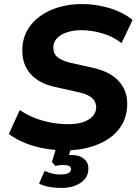

<svg xmlns="http://www.w3.org/2000/svg" viewBox="-20 -736 693 954"><path d="M306 11Q253 11 202 2Q151 -7 106 -25Q61 -43 24 -70L78 -189Q116 -164 156.5 -148.5Q197 -133 238.5 -126Q280 -119 321 -119Q364 -119 394 -129.5Q424 -140 440.5 -158.5Q457 -177 458 -200Q458 -220 449 -235Q440 -250 419.5 -261Q399 -272 365 -279L253 -304Q174 -321 131.5 -369Q89 -417 91 -491Q92 -544 116 -586Q140 -628 181 -657Q222 -686 275 -701Q328 -716 387 -716Q455 -716 521.5 -696.5Q588 -677 639 -637L584 -522Q540 -556 486.5 -571Q433 -586 383 -586Q343 -586 311.5 -575Q280 -564 263 -545.5Q246 -527 245 -502Q244 -471 264 -453.5Q284 -436 325 -425L438 -400Q526 -381 570 -333Q614 -285 612 -216Q611 -159 586 -116.5Q561 -74 518.5 -46Q476 -18 421.5 -3.5Q367 11 306 11ZM283 198Q253 198 223.5 192.5Q194 187 174 176L202 113Q219 121 238 126Q257 131 278 131Q305 131 319 124.5Q333 118 333 103Q333 94 324 89Q315 84 297 84Q289 84 279 84.5Q269 85 256 89L238 69L265 -20H340L315 58L282 43Q293 38 306.5 36Q320 34 332 34Q359 34 378.5 42Q398 50 409 65.5Q420 81 419 104Q418 148 379.5 173Q341 198 283 198Z"/></svg>

Font: Nunito Sans 11pt ExtraBold
Style: Italic
Weight: 800
Italic angle: -9°
Version: Version 3.101;gftools[0.9.27]